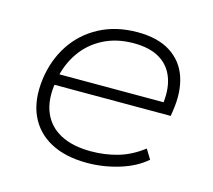

<svg xmlns="http://www.w3.org/2000/svg" viewBox="-79 -590 769 693"><g transform="rotate(15 305.5 -243.5)"><path d="M299 8Q218 8 162.5 -22Q107 -52 82 -108Q57 -164 67 -242Q77 -316 114.5 -373Q152 -430 213.5 -462.5Q275 -495 355 -495Q431 -495 478.5 -464.5Q526 -434 544 -380Q562 -326 551 -255L548 -234H95L102 -275H532L508 -258Q518 -319 503 -363Q488 -407 450 -430Q412 -453 352 -453Q288 -453 238.5 -427.5Q189 -402 158 -357Q127 -312 117 -256L115 -244Q104 -178 123 -131.5Q142 -85 187.5 -60.5Q233 -36 302 -36Q355 -36 403 -50Q451 -64 495 -98L517 -62Q478 -28 419 -10Q360 8 299 8Z"/></g></svg>

Font: Nunito Sans 10pt SemiExpanded ExtraLight
Style: Italic
Weight: 250
Width: 6
Italic angle: -9°
Designer: Vernon Adams
Foundry: Vernon Adams
Version: Version 3.101;gftools[0.9.27]